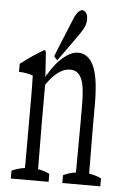

<svg xmlns="http://www.w3.org/2000/svg" viewBox="-54 -812 549 843"><g transform="rotate(5 220.5 -391.0)"><path d="M252.9 -44.4Q280.8 -57.6 308.6 -61Q308.6 -61 308.6 -64.9Q308.6 -76.2 308.6 -77.1Q308.6 -121.6 309.1 -170.4Q309.6 -219.2 309.6 -257.3Q309.6 -313 309.6 -358.9Q309.6 -442.4 294.4 -474.6Q278.8 -508.8 244.6 -508.8Q226.1 -508.8 208.5 -500Q190.9 -491.2 172.4 -473.1Q157.2 -458 140.1 -433.1Q140.1 -350.1 140.1 -257.3Q140.1 -217.8 141.6 -78.1Q141.6 -76.2 141.6 -64.9Q141.6 -64.9 141.6 -61Q167 -57.6 192.4 -44.9Q192.4 -32.2 192.4 -9.8Q192.4 -9.8 25.9 -9.8Q25.9 -32.2 25.9 -44.4Q54.7 -57.6 83.5 -61Q83.5 -61 83.5 -64.9Q84 -76.2 84 -77.6Q84 -129.4 84 -171.4Q84 -277.3 84 -373Q84 -429.2 82.5 -468.8Q51.8 -479 21 -479.5Q21 -502 21 -515.1Q72.3 -554.7 124 -584.5Q127.4 -585.4 130.9 -577.1Q134.8 -526.9 138.2 -466.8Q142.1 -478.5 146 -480.5Q160.6 -506.3 178.2 -527.3Q201.2 -554.2 225.3 -570.1Q249.5 -585.9 272.5 -585.9Q317.4 -585.9 340.8 -536.6Q365.2 -485.4 365.2 -369.1Q365.2 -318.4 365.2 -257.3Q365.2 -216.3 366.7 -61Q393.6 -57.6 420.4 -44.9Q420.4 -32.2 420.4 -9.8Q420.4 -9.8 252.9 -9.8Q252.9 -31.7 252.9 -44.4ZM298.8 -732.4Q298.8 -721.7 293.9 -707.5Q289.1 -693.4 272.9 -669.4Q257.8 -647.9 242.2 -626.2Q226.6 -604.5 212.2 -584Q197.8 -563.5 183.6 -544.4Q183.6 -544.4 168.9 -561Q179.2 -588.9 190.2 -614.7Q201.2 -640.6 236.3 -727.1Q246.6 -753.4 256.6 -763.4Q266.6 -773.4 274.7 -773.4Q282.7 -773.4 290.8 -764.2Q298.8 -754.9 298.8 -732.4Z"/></g></svg>

Font: Scarab Serif
Style: Light
Weight: 300
Designer: John Roberts
Foundry: Scarab
Version: 1.0